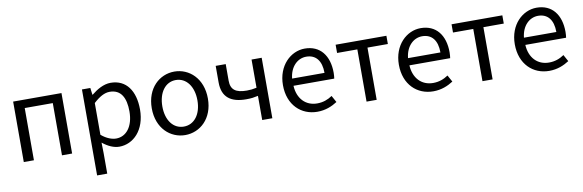

<svg xmlns="http://www.w3.org/2000/svg" viewBox="-53 -1013 5158 1698"><g transform="rotate(-10 2526.0 -164.0)"><path d="M92 0H183V-469H435V0H526V-543H92Z M710 229H801V45L799 -50C848 -10 900 13 949 13C1074 13 1185 -94 1185 -280C1185 -447 1109 -557 969 -557C906 -557 845 -521 796 -481H793L785 -543H710ZM934 -63C898 -63 850 -78 801 -120V-405C854 -454 901 -480 947 -480C1050 -480 1090 -399 1090 -279C1090 -144 1024 -63 934 -63Z M1541 13C1674 13 1793 -91 1793 -271C1793 -452 1674 -557 1541 -557C1408 -557 1289 -452 1289 -271C1289 -91 1408 13 1541 13ZM1541 -63C1447 -63 1384 -146 1384 -271C1384 -396 1447 -481 1541 -481C1635 -481 1699 -396 1699 -271C1699 -146 1635 -63 1541 -63Z M2233 0H2324V-543H2233V-290C2202 -283 2177 -280 2145 -280C2045 -280 2001 -313 2001 -394V-543H1911V-394C1911 -260 1990 -205 2126 -205C2175 -205 2195 -209 2233 -217Z M2727 13C2801 13 2859 -12 2907 -43L2874 -103C2834 -76 2791 -60 2738 -60C2635 -60 2564 -134 2558 -250H2924C2926 -263 2928 -282 2928 -302C2928 -457 2850 -557 2712 -557C2586 -557 2467 -447 2467 -271C2467 -92 2583 13 2727 13ZM2557 -315C2568 -422 2636 -484 2713 -484C2798 -484 2848 -425 2848 -315Z M3170 0H3261V-469H3444V-543H2988V-469H3170Z M3768 13C3842 13 3900 -12 3948 -43L3915 -103C3875 -76 3832 -60 3779 -60C3676 -60 3605 -134 3599 -250H3965C3967 -263 3969 -282 3969 -302C3969 -457 3891 -557 3753 -557C3627 -557 3508 -447 3508 -271C3508 -92 3624 13 3768 13ZM3598 -315C3609 -422 3677 -484 3754 -484C3839 -484 3889 -425 3889 -315Z M4211 0H4302V-469H4485V-543H4029V-469H4211Z M4809 13C4883 13 4941 -12 4989 -43L4956 -103C4916 -76 4873 -60 4820 -60C4717 -60 4646 -134 4640 -250H5006C5008 -263 5010 -282 5010 -302C5010 -457 4932 -557 4794 -557C4668 -557 4549 -447 4549 -271C4549 -92 4665 13 4809 13ZM4639 -315C4650 -422 4718 -484 4795 -484C4880 -484 4930 -425 4930 -315Z"/></g></svg>

Font: Source Han Sans CN Regular
Style: Regular
Weight: 400
Designer: Ryoko NISHIZUKA (kana & ideographs); Paul D. Hunt (Latin, Greek & Cyrillic); Wenlong ZHANG (bopomofo); Sandoll Communica
Foundry: Adobe Systems Incorporated
Version: Version 1.004;PS 1.004;hotconv 1.0.82;makeotf.lib2.5.63406